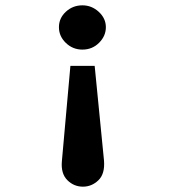

<svg xmlns="http://www.w3.org/2000/svg" viewBox="-20 -617 640 720"><path d="M289 -597Q324 -597 350.5 -572.5Q377 -548 377 -515Q377 -482 351.5 -456.5Q326 -431 289 -431Q253 -431 227 -456Q201 -481 201 -515Q201 -549 227 -573Q253 -597 289 -597ZM244 -370H335L370 -15Q374 35 349 59Q324 83 291 83Q257 83 232.5 58.5Q208 34 212 -12Z"/></svg>

Font: Inconsolata Expanded ExtraBold
Style: Regular
Weight: 800
Width: 7
Monospace: yes
Designer: Raph Levien, Cyreal, Brenton Simpson
Foundry: Raph Levien, Cyreal, Google
Version: Version 3.001; ttfautohint (v1.8.2.53-6de2)